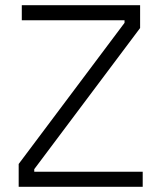

<svg xmlns="http://www.w3.org/2000/svg" viewBox="-20 -720 618 740"><path d="M530 0H52V-88L460 -632V-642H64V-700H520V-612L112 -68V-58H530Z"/></svg>

Font: Space Grotesk Variable Light
Style: Regular
Weight: 300
Designer: Florian Karsten
Foundry: Florian Karsten
Version: Version 2.000